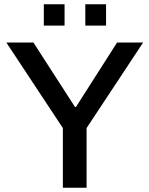

<svg xmlns="http://www.w3.org/2000/svg" viewBox="-20 -887 706 907"><path d="M277 0V-282L10 -686H138L334 -382H339L533 -686H656L389 -282V0ZM187 -766V-867H285V-766ZM383 -766V-867H481V-766Z"/></svg>

Font: Archivo SemiBold Medium
Style: Regular
Weight: 500
Version: Version 2.001